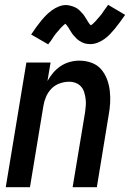

<svg xmlns="http://www.w3.org/2000/svg" viewBox="-20 -781 542 801"><path d="M4 0 90 -520H191L178 -443Q188 -461 202 -477.5Q216 -494 233.5 -505.5Q251 -517 271 -522.5Q291 -528 310 -528Q337 -528 361 -519.5Q385 -511 401 -493Q417 -475 426 -451.5Q435 -428 438 -402.5Q441 -377 439.5 -351Q438 -325 433 -299L384 0H283L335 -313Q337 -327 338 -341.5Q339 -356 337 -370Q335 -384 331 -397Q327 -410 318 -420Q309 -430 296 -435Q283 -440 268 -440Q249 -440 229 -433Q209 -426 194.5 -411Q180 -396 172 -377Q164 -358 161 -339L105 0ZM181 -596 110 -637Q122 -655 132.5 -669.5Q143 -684 153 -696Q163 -708 173 -718Q183 -728 196.5 -738Q210 -748 225.5 -754Q241 -760 256 -760Q261 -760 265.5 -759Q270 -758 274.5 -757Q279 -756 283 -754.5Q287 -753 292 -751Q297 -749 300.5 -746.5Q304 -744 307.5 -741.5Q311 -739 314 -735.5Q317 -732 320.5 -728.5Q324 -725 327 -721.5Q330 -718 332 -714.5Q334 -711 336.5 -707.5Q339 -704 341 -700.5Q343 -697 346 -692Q349 -687 352 -683Q355 -679 358 -676Q361 -673 361 -671Q360 -671 358.5 -671.5Q357 -672 356 -672H355L358 -675Q362 -677 365 -679.5Q368 -682 370.5 -684.5Q373 -687 375 -689Q377 -691 379 -693Q381 -695 382.5 -697Q384 -699 386 -701.5Q388 -704 390.5 -706.5Q393 -709 395 -711.5Q397 -714 399.5 -717Q402 -720 404.5 -723Q407 -726 409 -729.5Q411 -733 413.5 -736.5Q416 -740 419 -744Q422 -748 425 -752Q428 -756 431 -761L502 -719Q490 -702 479.5 -687.5Q469 -673 459 -661Q449 -649 439 -638.5Q429 -628 416 -618.5Q403 -609 387.5 -603Q372 -597 357 -597Q352 -597 347 -597.5Q342 -598 337.5 -599Q333 -600 329 -601.5Q325 -603 320 -605.5Q315 -608 311.5 -610.5Q308 -613 304.5 -615.5Q301 -618 298 -621.5Q295 -625 291.5 -628.5Q288 -632 285 -635.5Q282 -639 280 -642.5Q278 -646 275.5 -649.5Q273 -653 271 -656.5Q269 -660 266 -665Q263 -670 260 -673.5Q257 -677 254 -680.5Q251 -684 251 -685V-686Q252 -686 253.5 -685.5Q255 -685 256 -685H257L254 -683Q250 -680 247 -677.5Q244 -675 241 -672Q238 -669 236.5 -667.5Q235 -666 233 -664Q231 -662 229.5 -660Q228 -658 226 -655.5Q224 -653 221.5 -650.5Q219 -648 217 -645.5Q215 -643 212.5 -640Q210 -637 207.5 -633.5Q205 -630 203 -627Q201 -624 198.5 -620Q196 -616 193.5 -612.5Q191 -609 187.5 -604.5Q184 -600 181 -596Z"/></svg>

Font: Iosevka Semibold Oblique
Style: Regular
Weight: 600
Italic angle: -9°
Monospace: yes
Designer: Belleve Invis
Foundry: Belleve Invis
Version: Version 32.5.0; ttfautohint (v1.8.4)